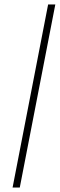

<svg xmlns="http://www.w3.org/2000/svg" viewBox="-20 -792 266 854"><path d="M36 42 194 -772H226L68 42Z"/></svg>

Font: Savate ExtraLight
Style: Italic
Weight: 200
Italic angle: -11°
Designer: Max Esnée
Foundry: Plomb Type
Version: Version 2.000